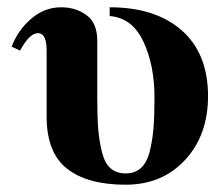

<svg xmlns="http://www.w3.org/2000/svg" viewBox="-20 -493 616 527"><path d="M247 -381V-225Q247 -173 249.5 -140.5Q252 -108 259.5 -77Q267 -46 283 -31.5Q299 -17 325 -17Q351 -17 367.5 -32.5Q384 -48 391.5 -79.5Q399 -111 401.5 -143.5Q404 -176 404 -226Q404 -314 373.5 -379Q343 -444 281 -449V-473Q407 -473 479 -409.5Q551 -346 551 -229Q551 -122 488 -54Q425 14 325 14Q220 14 164 -30Q108 -74 108 -173V-355Q108 -402 84 -402Q61 -402 35 -354L12 -365Q29 -410 65.5 -441.5Q102 -473 148 -473Q188 -473 217.5 -451.5Q247 -430 247 -381Z"/></svg>

Font: STIX MathJax Main
Style: Bold
Weight: 700
Designer: MicroPress Inc., with final additions and corrections provided by Coen Hoffman, Elsevier (retired)
Version: Version 1.1.1